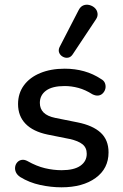

<svg xmlns="http://www.w3.org/2000/svg" viewBox="-20 -790 524 819"><path d="M242 9Q198 9 151.5 -1Q105 -11 66 -35Q53 -44 48 -55Q43 -66 44.5 -77.5Q46 -89 53.5 -97.5Q61 -106 72.5 -108Q84 -110 97 -103Q136 -81 172 -72.5Q208 -64 243 -64Q296 -64 323 -83Q350 -102 350 -134Q350 -160 332 -174.5Q314 -189 278 -197L183 -216Q121 -229 89 -262Q57 -295 57 -346Q57 -392 82 -426Q107 -460 152 -478.5Q197 -497 256 -497Q300 -497 339 -486Q378 -475 411 -453Q424 -446 428 -434.5Q432 -423 429.5 -412Q427 -401 419 -392.5Q411 -384 399.5 -382.5Q388 -381 374 -388Q344 -407 314.5 -415Q285 -423 256 -423Q203 -423 176.5 -403.5Q150 -384 150 -351Q150 -326 166 -310Q182 -294 216 -287L311 -268Q376 -255 409.5 -224Q443 -193 443 -140Q443 -71 388 -31Q333 9 242 9ZM290 -558Q282 -546 270.5 -544Q259 -542 248 -548Q237 -554 232.5 -565Q228 -576 234 -589L315 -746Q323 -762 335.5 -767Q348 -772 361.5 -768.5Q375 -765 384.5 -756Q394 -747 396 -733.5Q398 -720 389 -707Z"/></svg>

Font: Nunito ExtraLight SemiBold
Style: Regular
Weight: 600
Version: Version 3.602